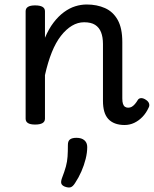

<svg xmlns="http://www.w3.org/2000/svg" viewBox="-20 -539 686 854"><path d="M534 17Q510 17 491.5 10Q473 3 461 -10.5Q449 -24 443.5 -44Q438 -64 438 -90V-343Q438 -374 429.5 -395.5Q421 -417 403 -428.5Q385 -440 354 -440Q326 -440 300 -424.5Q274 -409 251 -379.5Q228 -350 210.5 -306.5Q193 -263 180 -205V-11Q180 2 169 8.5Q158 15 136 15Q115 15 104.5 8.5Q94 2 94 -11V-489Q94 -502 104.5 -508.5Q115 -515 136 -515Q158 -515 169 -508.5Q180 -502 180 -489V-371Q197 -411 218.5 -439Q240 -467 264.5 -485Q289 -503 314.5 -511Q340 -519 366 -519Q411 -519 447 -503Q483 -487 503.5 -450.5Q524 -414 524 -352V-101Q524 -86 527 -77Q530 -68 536 -64Q542 -60 550 -60Q559 -60 566 -64Q573 -68 580 -76Q587 -84 594 -96Q600 -103 609.5 -102.5Q619 -102 629 -95Q640 -88 643 -78.5Q646 -69 641 -60Q630 -36 613.5 -19Q597 -2 577 7.5Q557 17 534 17ZM268 291Q256 286 253 278Q250 270 255 255Q267 224 273 202Q279 180 280.5 157.5Q282 135 282 105Q282 88 291.5 81Q301 74 320 74Q343 74 355.5 85Q368 96 368 115Q368 140 361 168Q354 196 342 223.5Q330 251 314 275Q304 291 294 294Q284 297 268 291Z"/></svg>

Font: Playwrite PE
Style: Regular
Weight: 400
Designer: Veronika Burian, José Scaglione
Foundry: TypeTogether
Version: Version 1.002